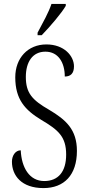

<svg xmlns="http://www.w3.org/2000/svg" viewBox="-20 -951 451 981"><path d="M172 -784V-771H193C237 -816 296 -886 316 -921V-931H243C228 -886 201 -839 172 -784ZM202 10C308 10 373 -57 373 -180C373 -289 317 -339 231 -390C144 -440 112 -476 112 -558C112 -634 146 -687 212 -687C278 -687 311 -631 311 -560C340 -560 358 -575 358 -612C358 -665 308 -724 217 -724C122 -724 58 -654 58 -556C58 -443 108 -389 190 -339C278 -287 318 -253 318 -161C318 -74 278 -26 206 -26C130 -26 90 -95 86 -183C58 -183 41 -155 41 -125C41 -54 90 10 202 10Z"/></svg>

Font: Noto Serif Tamil ExtraCondensed Light
Style: Italic
Weight: 300
Width: 2
Italic angle: -12°
Designer: Indian Type Foundry, Tom Grace, and the Monotype Design Team
Foundry: Monotype Imaging Inc.
Version: Version 2.003